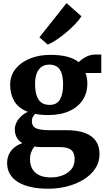

<svg xmlns="http://www.w3.org/2000/svg" viewBox="-20 -910 668 1199"><path d="M282 268.5Q221 268.5 173.5 258Q126 247.5 92.8 227.2Q59.5 207 42 177Q24.5 147 24.5 107.5Q24.5 76 37 51.2Q49.5 26.5 71.2 9.5Q93 -7.5 120 -16Q95.5 -30.5 84 -52.5Q72.5 -74.5 72.5 -102Q72.5 -124 82.8 -145Q93 -166 111.2 -183.2Q129.5 -200.5 154 -211.5Q95 -234 69.2 -278.2Q43.5 -322.5 43.5 -380Q43.5 -439 78 -481Q112.5 -523 169.2 -545.2Q226 -567.5 293.5 -567.5Q355.5 -567.5 399.5 -556Q443.5 -544.5 472 -521.5Q484 -536.5 513.2 -553Q542.5 -569.5 578 -569.5H612.5V-454H513Q517.5 -445.5 520 -435.2Q522.5 -425 524 -414Q525.5 -403 525.5 -391Q526 -331 497 -286.2Q468 -241.5 413 -216.5Q358 -191.5 279.5 -191.5Q257.5 -191.5 237.2 -193.5Q217 -195.5 199.5 -199Q189.5 -189 184.2 -178.2Q179 -167.5 179 -153Q179 -122 204 -109.5Q229 -97 289.5 -97H395Q463 -97 509 -80.2Q555 -63.5 578.2 -30.5Q601.5 2.5 601.5 52.5Q601.5 102.5 575 142.5Q548.5 182.5 503 210.8Q457.5 239 400.2 253.8Q343 268.5 282 268.5ZM299 198Q335.5 198 369 185.8Q402.5 173.5 424.2 148.5Q446 123.5 446 86Q446 58.5 437 41.5Q428 24.5 406.8 16.5Q385.5 8.5 348.5 8.5H238Q226.5 8.5 215.2 7.5Q204 6.5 194.5 5Q183.5 19 175.5 38.8Q167.5 58.5 167.5 85Q167.5 119.5 181.8 144.8Q196 170 225 184Q254 198 299 198ZM289.5 -255Q335.5 -255 354.8 -289Q374 -323 374 -381.5Q374 -424.5 364.8 -452.2Q355.5 -480 336.5 -493.2Q317.5 -506.5 288.5 -506.5Q259.5 -506.5 239.8 -492.8Q220 -479 209.5 -452.2Q199 -425.5 199 -385Q199 -345 208.2 -315.5Q217.5 -286 237.2 -270.5Q257 -255 289.5 -255ZM277.5 -632 226 -677 395.5 -890.5 488.5 -808.5Q475.5 -787 450 -760Q424.5 -733 393.2 -707Q362 -681 331.8 -660.8Q301.5 -640.5 279 -632Z"/></svg>

Font: Merriweather 24pt ExtraBold
Style: Regular
Weight: 800
Version: Version 2.100